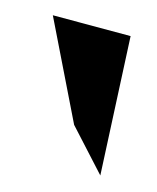

<svg xmlns="http://www.w3.org/2000/svg" viewBox="-52 -817 254 310"><g transform="rotate(15 75.5 -662.0)"><path d="M1 -777 80 -615 142 -547 131 -777Z"/></g></svg>

Font: Charger Sport
Style: BlkNrw
Weight: 900
Designer: Jasper
Foundry: Cannot Into Space Fonts
Version: Version 1.1